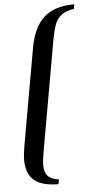

<svg xmlns="http://www.w3.org/2000/svg" viewBox="-60 -760 470 960"><g transform="rotate(-5 175.5 -280.5)"><path d="M33 28Q33 4 40 -38L126 -524Q144 -628 197.5 -676.5Q251 -725 351 -725L347 -702Q307 -697 284 -679Q261 -661 250.5 -632.5Q240 -604 231 -555L134 -6Q126 37 126 64Q126 98 142 116.5Q158 135 198 141L194 164Q111 164 72 131Q33 98 33 28Z"/></g></svg>

Font: Fahkwang
Style: Italic
Weight: 400
Italic angle: -10°
Version: Version 1.000; ttfautohint (v1.6)